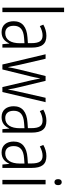

<svg xmlns="http://www.w3.org/2000/svg" viewBox="758 -1558 810 2365"><g transform="rotate(90 1162.5 -375.0)"><path d="M129 0V-760H74V0Z M421 -542C372 -542 324 -528 283 -504L301 -461C343 -484 381 -495 416 -495C482 -495 511 -457 511 -355V-314L440 -309C312 -300 241 -245 241 -139C241 -55 285 10 374 10C450 10 489 -30 514 -85H516L524 0H566V-359C566 -485 522 -542 421 -542ZM446 -267 512 -272V-216C512 -105 470 -35 387 -35C331 -35 297 -71 297 -140C297 -219 345 -260 446 -267Z M969 -354 1052 0H1113L1238 -532H1184L1106 -188C1095 -141 1089 -110 1083 -71H1081C1074 -119 1064 -166 1054 -206L975 -532H916L836 -208C823 -158 814 -106 808 -71H806C798 -113 789 -159 778 -210L703 -532H648L774 0H835L922 -354C931 -390 938 -429 944 -463H946C952 -430 960 -392 969 -354Z M1468 -542C1419 -542 1371 -528 1330 -504L1348 -461C1390 -484 1428 -495 1463 -495C1529 -495 1558 -457 1558 -355V-314L1487 -309C1359 -300 1288 -245 1288 -139C1288 -55 1332 10 1421 10C1497 10 1536 -30 1561 -85H1563L1571 0H1613V-359C1613 -485 1569 -542 1468 -542ZM1493 -267 1559 -272V-216C1559 -105 1517 -35 1434 -35C1378 -35 1344 -71 1344 -140C1344 -219 1392 -260 1493 -267Z M1903 -542C1854 -542 1806 -528 1765 -504L1783 -461C1825 -484 1863 -495 1898 -495C1964 -495 1993 -457 1993 -355V-314L1922 -309C1794 -300 1723 -245 1723 -139C1723 -55 1767 10 1856 10C1932 10 1971 -30 1996 -85H1998L2006 0H2048V-359C2048 -485 2004 -542 1903 -542ZM1928 -267 1994 -272V-216C1994 -105 1952 -35 1869 -35C1813 -35 1779 -71 1779 -140C1779 -219 1827 -260 1928 -267Z M2223 -731C2198 -731 2186 -713 2186 -686C2186 -658 2199 -641 2223 -641C2247 -641 2260 -658 2260 -686C2260 -713 2248 -731 2223 -731ZM2250 -532H2195V0H2250Z"/></g></svg>

Font: Noto Sans Arabic UI Cn Lt
Style: Regular
Weight: 300
Width: 3
Designer: Monotype Design Team, Nadine Chahine and Nizar Qandah
Foundry: Monotype Imaging Inc.
Version: Version 2.010